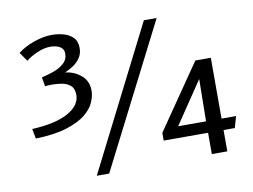

<svg xmlns="http://www.w3.org/2000/svg" viewBox="-79 -854 1288 976"><g transform="rotate(-10 564.5 -365.5)"><path d="M718 -730H784L409 7H345ZM63 -284Q185 -290 249.5 -326Q314 -362 314 -416Q314 -449 296 -464.5Q278 -480 252 -484.5Q226 -489 200 -489Q186 -489 175.5 -488Q165 -487 165 -487L157 -534Q185 -540 217 -551Q249 -562 272 -582Q295 -602 295 -633Q295 -656 276 -668Q257 -680 225 -680Q194 -680 158 -664.5Q122 -649 99 -630L67 -676Q101 -703 150.5 -720.5Q200 -738 244 -738Q274 -738 303.5 -730Q333 -722 352.5 -702.5Q372 -683 372 -648Q372 -619 357.5 -597.5Q343 -576 321 -561.5Q299 -547 277 -538Q324 -533 359 -503.5Q394 -474 394 -424Q394 -397 380.5 -365Q367 -333 332 -304.5Q297 -276 234 -256Q171 -236 73 -233ZM940 -110H711V-150L940 -483H1020V-169H1095L1078 -110H1020V0H940ZM943 -387 796 -169H940Z"/></g></svg>

Font: Rosario Light Light
Style: Regular
Weight: 300
Version: Version 1.101; ttfautohint (v1.8.1.43-b0c9)